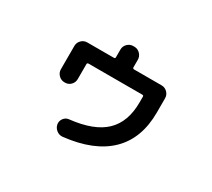

<svg xmlns="http://www.w3.org/2000/svg" viewBox="-130 -870 1260 1142"><g transform="rotate(30 500.0 -299.0)"><path d="M245.1 -246.1Q221.7 -246.1 205.1 -263.2Q188.5 -280.3 188.5 -302.7V-462.9Q188.5 -486.3 205.1 -502.9Q221.7 -519.5 245.1 -519.5H427.7Q436.5 -519.5 436.5 -528.3V-581.1Q436.5 -604.5 453.1 -621.1Q469.7 -637.7 493.2 -637.7H500Q523.4 -637.7 540 -620.6Q556.6 -603.5 556.6 -581.1V-528.3Q556.6 -520.5 565.4 -519.5H754.9Q778.3 -519.5 794.9 -502.9Q811.5 -486.3 811.5 -462.9V-366.2Q811.5 -187.5 707 -85Q602.5 17.6 397.5 40Q374 42 356 27.3Q337.9 12.7 334 -9.8Q331.1 -32.2 344.7 -49.8Q358.4 -67.4 379.9 -69.3Q542 -86.9 617.2 -159.7Q692.4 -232.4 692.4 -366.2V-406.2Q692.4 -414.1 682.6 -414.1H314.5Q305.7 -414.1 304.7 -406.2V-302.7Q304.7 -279.3 288.6 -262.7Q272.5 -246.1 249 -246.1Z"/></g></svg>

Font: Rounded Mgen+ 1m bold
Style: Bold
Weight: 700
Designer: [Source Han Sans]
Ryoko NISHIZUKA  (kana & ideographs); Paul D. Hunt (Latin, Greek & Cyrillic); Wenlong ZHANG  (bopomofo
Version: Version 1.059.20150602